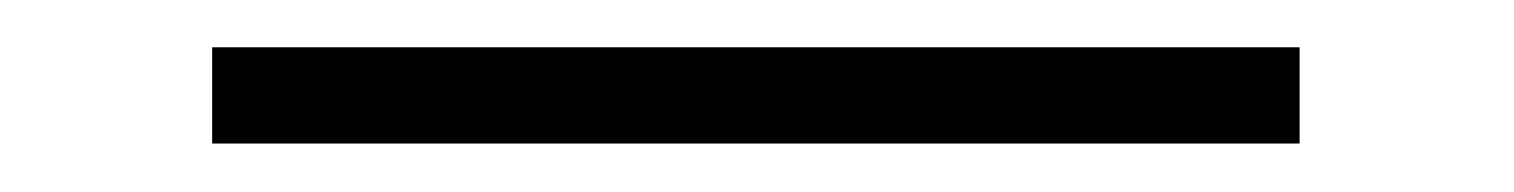

<svg xmlns="http://www.w3.org/2000/svg" viewBox="-20 95 631 80"><path d="M68.8 114.7ZM68.4 154.8V114.7H521.5V154.8Z"/></svg>

Font: Playfair Display SC
Style: Regular
Weight: 400
Designer: Claus Eggers Sørensen
Foundry: Claus Eggers Sørensen
Version: Version 1.004;PS 001.004;hotconv 1.0.70;makeotf.lib2.5.58329